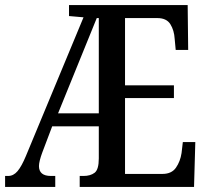

<svg xmlns="http://www.w3.org/2000/svg" viewBox="-21 -734 816 754"><path d="M-1 0V-43H11Q32 -43 48 -62Q64 -81 81 -122L307 -666L250 -671V-714H716L718 -538H669L665 -581Q663 -615 648 -639Q633 -663 597 -663H470V-399H662V-349H470V-51H617Q653 -51 670 -75.5Q687 -100 692 -133L697 -176H746L741 0H292V-43H307Q334 -43 350.5 -55.5Q367 -68 367 -112V-238H184L145 -135Q139 -119 135.5 -105Q132 -91 132 -82Q132 -43 179 -43H196V0ZM207 -289H367V-663H359Z"/></svg>

Font: Noto Serif Lao ExtraCondensed Medium
Style: Regular
Weight: 500
Width: 2
Designer: Monotype Design Team
Foundry: Monotype Imaging Inc.
Version: Version 2.003; ttfautohint (v1.8.4.7-5d5b)